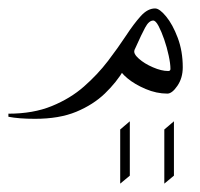

<svg xmlns="http://www.w3.org/2000/svg" viewBox="-39 -254 476 457"><path d="M44.4 28.8Q5.9 28.8 -19 23.9V16.6Q40 16.6 84.2 -1.5Q128.4 -19.5 160.9 -48.1Q193.4 -76.7 217.8 -108.6Q242.2 -140.6 261 -169.2Q279.8 -197.8 296.1 -215.8Q312.5 -233.9 330.1 -233.9Q340.8 -233.9 356.4 -214.8Q372.1 -195.8 384 -164.1Q396 -132.3 396 -93.8Q396 -68.4 383.3 -49.8Q370.6 -31.2 359.4 -31.2Q333.5 -31.2 307.6 -42.2Q281.7 -53.2 264.4 -67.6Q247.1 -82 245.1 -91.8L281.2 -134.8Q277.8 -126.5 291.3 -114.5Q304.7 -102.5 325 -93.8Q345.2 -85 361.3 -85Q366.7 -85 366.7 -89.8Q366.7 -102.5 362.5 -121.8Q358.4 -141.1 351.8 -160.2Q345.2 -179.2 338.4 -192.1Q331.5 -205.1 325.7 -205.1Q315.4 -205.1 306.4 -188.2Q297.4 -171.4 285.6 -144.8Q273.9 -118.2 256.1 -88.1Q238.3 -58.1 210.7 -31.5Q183.1 -4.9 142.6 12Q102.1 28.8 44.4 28.8ZM375 164.1 352.1 183.1V54.2L375 34.7ZM270 164.1 247.1 183.1V54.2L270 34.7Z"/></svg>

Font: Lateef ExtraLight
Style: Regular
Weight: 200
Designer: SIL International
Foundry: SIL International
Version: Version 4.200